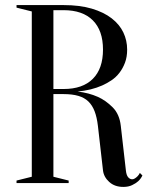

<svg xmlns="http://www.w3.org/2000/svg" viewBox="-20 -720 590 755"><path d="M230 -700Q294 -700 341 -686Q388 -672 419 -648Q450 -624 465 -592.5Q480 -561 480 -525Q480 -496 471.5 -473.5Q463 -451 449.5 -433.5Q436 -416 418 -404Q400 -392 382 -384Q339 -365 285 -360Q329 -355 365 -339Q396 -325 423 -298Q450 -271 455 -225L475 -50Q477 -31 484 -23Q491 -15 500 -15Q505 -15 510.5 -18.5Q516 -22 521 -27Q526 -32 530 -40L540 -30Q534 -17 523 -7Q514 1 499.5 8Q485 15 465 15Q431 15 409.5 -4.5Q388 -24 385 -50L365 -225Q361 -259 352 -282.5Q343 -306 327.5 -321Q312 -336 288 -343Q264 -350 230 -350H190V-25L250 -10V0H45V-10L105 -25V-675L45 -690V-700ZM385 -525Q385 -600 345 -640Q305 -680 230 -680H190V-370H230Q305 -370 345 -410Q385 -450 385 -525Z"/></svg>

Font: Oranienbaum
Style: Regular
Weight: 400
Designer: Oleg Pospelov and Jovanny Lemonad
Foundry: Oleg Pospelov and jovanny Lemonad
Version: Version 1.001; ttfautohint (v0.91) -l 8 -r 50 -G 200 -x 0 -w